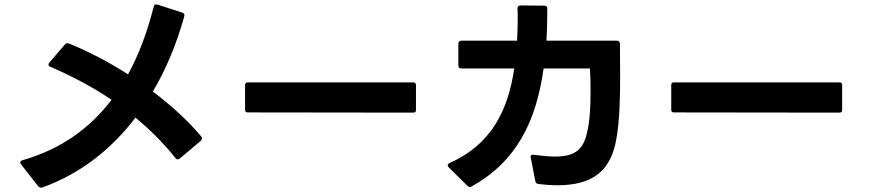

<svg xmlns="http://www.w3.org/2000/svg" viewBox="-20 -828 4000 883"><path d="M175 34C348 -28 491 -140 603 -287C670 -232 731 -171 787 -101C790 -97 794 -95 798 -95C801 -95 804 -97 807 -99L904 -181C907 -184 909 -188 909 -191C909 -194 908 -198 905 -201C842 -276 765 -345 683 -407C744 -510 792 -626 827 -751C830 -761 827 -767 818 -770L704 -807C696 -810 689 -807 687 -798C658 -682 619 -578 569 -486C477 -545 383 -593 297 -628C289 -631 283 -630 278 -623L207 -540C204 -537 203 -534 203 -531C203 -527 206 -523 212 -521C314 -476 408 -427 493 -369C392 -236 258 -141 83 -91C77 -89 73 -85 73 -81C73 -78 75 -75 77 -72L156 29C160 33 164 35 169 35C171 35 173 35 175 34Z M1119 -311 1881 -310C1889 -310 1893 -314 1893 -322V-437C1893 -445 1889 -449 1881 -449H1119C1111 -449 1107 -445 1107 -437V-323C1107 -315 1111 -311 1119 -311Z M2815 -192C2830 -273 2832 -383 2832 -486C2832 -536 2831 -585 2831 -627C2831 -636 2826 -641 2817 -641H2493C2496 -688 2497 -737 2497 -788C2497 -797 2493 -802 2483 -802L2374 -803C2365 -803 2360 -798 2360 -789L2361 -754C2361 -715 2360 -677 2358 -641H2102C2093 -641 2088 -636 2088 -627V-527C2088 -518 2093 -513 2102 -513H2345C2315 -309 2232 -160 2047 -78C2042 -75 2039 -72 2039 -68C2039 -65 2041 -61 2044 -58L2130 27C2134 30 2137 32 2141 32C2144 32 2147 31 2150 29C2356 -86 2446 -270 2480 -513H2693C2695 -483 2696 -447 2696 -409C2696 -344 2693 -274 2681 -224C2664 -140 2625 -108 2533 -108C2506 -108 2473 -111 2435 -116C2426 -118 2420 -114 2420 -106C2420 -105 2420 -104 2421 -102L2442 5C2443 13 2448 17 2456 18C2487 22 2517 24 2544 24C2705 24 2791 -42 2815 -192Z M3079 -311 3841 -310C3849 -310 3853 -314 3853 -322V-437C3853 -445 3849 -449 3841 -449H3079C3071 -449 3067 -445 3067 -437V-323C3067 -315 3071 -311 3079 -311Z"/></svg>

Font: LINE Seed JP App_OTF Bold
Style: Regular
Weight: 700
Designer: LINE & Fontrix & Fontworks
Version: Version 1.009